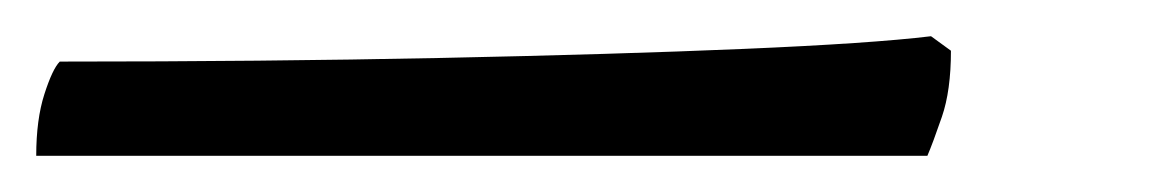

<svg xmlns="http://www.w3.org/2000/svg" viewBox="-32 -23 643 106"><path d="M-12 63Q-12 43 -7.5 29Q-3 15 1 11Q114 11 211 9Q308 7 378.5 4Q449 1 482 -3L493 5Q493 27 488 41.5Q483 56 480 63Z"/></svg>

Font: Texturina Medium
Style: Italic
Weight: 500
Italic angle: -11°
Designer: Guillermo Torres Carreño
Foundry: Omnibus-Type
Version: Version 1.002